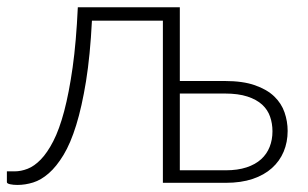

<svg xmlns="http://www.w3.org/2000/svg" viewBox="-22 -518 873 544"><path d="M617.5 -35.5Q651.5 -35.5 676.5 -43.8Q701.5 -52 717.8 -66.8Q734 -81.5 742 -101.8Q750 -122 750 -146Q750 -168 743.2 -187.5Q736.5 -207 720.8 -221.5Q705 -236 679 -244.5Q653 -253 615 -253H487.5V-35.5ZM615 -288.5Q666 -288.5 700.2 -276.5Q734.5 -264.5 755 -244.8Q775.5 -225 784.2 -199.5Q793 -174 793 -147Q793 -115.5 781.8 -88.5Q770.5 -61.5 748.5 -41.8Q726.5 -22 693.8 -11Q661 0 617.5 0H439.5V-459.5H238.5Q233.5 -361 221.8 -288.2Q210 -215.5 194 -163.8Q178 -112 158 -79Q138 -46 116.2 -27Q94.5 -8 72 -1Q49.5 6 27.5 6Q15.5 6 6.5 4Q-2.5 2 -2.5 -2V-32.5H19.5Q37.5 -32.5 56.2 -39.8Q75 -47 93.5 -66Q112 -85 129 -118Q146 -151 159.8 -202.8Q173.5 -254.5 183.8 -327Q194 -399.5 198.5 -497.5H487.5V-288.5Z"/></svg>

Font: Lato 2
Style: Regular
Weight: 300
Designer: Lukasz Dziedzic with Adam Twardoch and Botio Nikoltchev
Foundry: tyPoland Lukasz Dziedzic
Version: Version 2.015; 2015-08-06; http://www.latofonts.com/